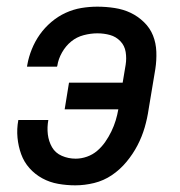

<svg xmlns="http://www.w3.org/2000/svg" viewBox="-20 -548 540 576"><path d="M206 8Q180 8 154.5 3.5Q129 -1 107 -13Q85 -25 68.5 -43.5Q52 -62 43.5 -85.5Q35 -109 32.5 -135Q30 -161 35 -188H125Q121 -166 123.5 -145Q126 -124 136 -106.5Q146 -89 165.5 -80.5Q185 -72 207 -72Q224 -72 241 -78Q258 -84 271.5 -95.5Q285 -107 295.5 -122Q306 -137 314 -153.5Q322 -170 327 -186.5Q332 -203 335 -220H174L187 -300H348L357 -354Q360 -373 357 -392Q354 -411 341 -424.5Q328 -438 310 -443Q292 -448 272 -448Q252 -448 231 -442.5Q210 -437 193.5 -423.5Q177 -410 166 -390.5Q155 -371 152 -351L151 -348H61L62 -354Q66 -377 75.5 -400.5Q85 -424 99.5 -444.5Q114 -465 134 -482Q154 -499 177 -509.5Q200 -520 224 -524Q248 -528 272 -528Q298 -528 324 -524Q350 -520 372 -509.5Q394 -499 412 -481.5Q430 -464 439 -441.5Q448 -419 449 -393Q450 -367 446 -341L426 -221Q422 -193 414 -165.5Q406 -138 392.5 -112Q379 -86 359.5 -62.5Q340 -39 315.5 -22.5Q291 -6 262.5 1Q234 8 206 8Z"/></svg>

Font: Iosevka SS18 Medium
Style: Italic
Weight: 500
Italic angle: -9°
Monospace: yes
Designer: Belleve Invis
Foundry: Belleve Invis
Version: Version 25.1.1; ttfautohint (v1.8.4)